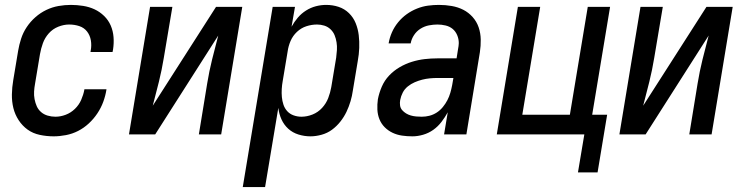

<svg xmlns="http://www.w3.org/2000/svg" viewBox="-20 -548 3040 783"><path d="M199 8Q170 8 142 2Q114 -4 92.5 -19.5Q71 -35 56 -58Q41 -81 34.5 -107.5Q28 -134 28.5 -163Q29 -192 34 -221L54 -341Q58 -365 66 -390Q74 -415 89 -437.5Q104 -460 124.5 -478Q145 -496 169 -507.5Q193 -519 218.5 -523.5Q244 -528 269 -528Q294 -528 319 -524Q344 -520 365.5 -510Q387 -500 404.5 -483Q422 -466 431.5 -444Q441 -422 443 -397Q445 -372 441 -346L439 -336H349L350 -342Q354 -363 350.5 -383.5Q347 -404 335 -419.5Q323 -435 303.5 -441.5Q284 -448 262 -448Q240 -448 217.5 -439Q195 -430 179 -412Q163 -394 155 -372Q147 -350 143 -327L123 -207Q120 -191 119 -175Q118 -159 121 -143.5Q124 -128 130 -114.5Q136 -101 147.5 -91Q159 -81 174.5 -76.5Q190 -72 206 -72Q227 -72 248 -80Q269 -88 285.5 -104Q302 -120 311 -140.5Q320 -161 324 -182V-184H414V-182Q410 -157 401 -132.5Q392 -108 377 -85.5Q362 -63 342 -44.5Q322 -26 298.5 -14Q275 -2 249 3Q223 8 199 8Z M506 0 592 -520H683L648 -312Q640 -263 628 -214.5Q616 -166 603 -117L861 -520H968L882 0H791L825 -208Q833 -257 845 -305.5Q857 -354 870 -403L613 0Z M970 215 1092 -520H1183L1169 -439Q1180 -459 1194.5 -476Q1209 -493 1228 -505Q1247 -517 1268 -522.5Q1289 -528 1310 -528Q1337 -528 1361 -520Q1385 -512 1403 -494.5Q1421 -477 1430.5 -453.5Q1440 -430 1443 -404.5Q1446 -379 1445 -352.5Q1444 -326 1439 -299L1419 -179Q1416 -157 1409.5 -135Q1403 -113 1393 -92Q1383 -71 1368 -52Q1353 -33 1334 -19Q1315 -5 1291.5 1.5Q1268 8 1246 8Q1221 8 1197 0.5Q1173 -7 1155.5 -23Q1138 -39 1128 -61Q1118 -83 1115 -108L1061 215ZM1209 -72Q1232 -72 1254.5 -81Q1277 -90 1293.5 -108Q1310 -126 1318.5 -148Q1327 -170 1331 -193L1351 -313Q1353 -328 1354 -344Q1355 -360 1352.5 -375.5Q1350 -391 1344.5 -404.5Q1339 -418 1328 -428.5Q1317 -439 1302.5 -443.5Q1288 -448 1273 -448Q1251 -448 1229.5 -441Q1208 -434 1191 -418Q1174 -402 1165 -381Q1156 -360 1153 -338L1133 -218Q1130 -202 1129 -185Q1128 -168 1129.5 -152Q1131 -136 1136 -121Q1141 -106 1151.5 -94.5Q1162 -83 1177.5 -77.5Q1193 -72 1209 -72Z M1662 8Q1640 8 1619.5 5Q1599 2 1581 -6.5Q1563 -15 1549 -29Q1535 -43 1527.5 -61.5Q1520 -80 1519 -101Q1518 -122 1521 -143Q1526 -169 1537 -194.5Q1548 -220 1567 -240Q1586 -260 1610 -274Q1634 -288 1660 -296Q1686 -304 1712 -307Q1738 -310 1764 -310H1842L1848 -348Q1849 -354 1850 -360Q1851 -366 1851 -372Q1851 -389 1844.5 -404.5Q1838 -420 1826 -430Q1814 -440 1797.5 -444Q1781 -448 1764 -448Q1747 -448 1729 -444.5Q1711 -441 1695 -431Q1679 -421 1668.5 -405Q1658 -389 1655 -372V-371H1565V-372Q1569 -395 1578.5 -416.5Q1588 -438 1603.5 -457Q1619 -476 1638.5 -490Q1658 -504 1680.5 -513Q1703 -522 1725.5 -525Q1748 -528 1770 -528Q1797 -528 1822.5 -523.5Q1848 -519 1869.5 -508Q1891 -497 1907.5 -478.5Q1924 -460 1932 -436.5Q1940 -413 1940.5 -387Q1941 -361 1937 -335L1882 0H1791L1806 -90Q1795 -70 1780.5 -51Q1766 -32 1747 -18.5Q1728 -5 1705.5 1.5Q1683 8 1662 8ZM1700 -72Q1716 -72 1731.5 -76Q1747 -80 1761 -89Q1775 -98 1786 -111.5Q1797 -125 1804.5 -139.5Q1812 -154 1816.5 -169.5Q1821 -185 1824 -201L1829 -230H1764Q1749 -230 1733 -228.5Q1717 -227 1701.5 -223Q1686 -219 1671 -212.5Q1656 -206 1643 -195.5Q1630 -185 1622.5 -170.5Q1615 -156 1612 -140Q1610 -129 1611.5 -118Q1613 -107 1620 -99Q1627 -91 1636 -85.5Q1645 -80 1655.5 -77Q1666 -74 1677.5 -73Q1689 -72 1700 -72Z M2337 155 2363 0H2006L2092 -520H2183L2110 -80H2304L2377 -520H2468L2395 -80H2456L2417 155Z M2506 0 2592 -520H2683L2648 -312Q2640 -263 2628 -214.5Q2616 -166 2603 -117L2861 -520H2968L2882 0H2791L2825 -208Q2833 -257 2845 -305.5Q2857 -354 2870 -403L2613 0Z"/></svg>

Font: Iosevka Term Curly Md Obl
Style: Regular
Weight: 500
Italic angle: -9°
Designer: Belleve Invis
Foundry: Belleve Invis
Version: Version 32.3.0